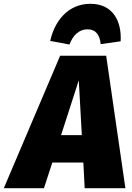

<svg xmlns="http://www.w3.org/2000/svg" viewBox="-83 -989 692 1009"><path d="M377 -835C421 -835 442 -804 446 -757L551 -772C557 -874 513 -969 392 -969C273 -969 203 -876 181 -774L282 -755C300 -802 331 -835 377 -835ZM362 0H576L475 -696H233L-63 0H148L192 -135H355ZM238 -279 331 -567 347 -279Z"/></svg>

Font: Fira Sans Heavy
Style: Italic
Weight: 900
Italic angle: -8°
Designer: bBox Type GmbH & Carrois Corporate GbR & Edenspiekermann AG
Foundry: bBox Type GmbH & Carrois Corporate GbR & Edenspiekermann AG
Version: Version 4.301;PS 004.301;hotconv 1.0.88;makeotf.lib2.5.64775